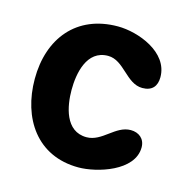

<svg xmlns="http://www.w3.org/2000/svg" viewBox="-85 -610 690 700"><g transform="rotate(15 260.5 -260.0)"><path d="M33 -264C33 -116 113 7 270 7C339 7 474 -33 474 -123C474 -156 450 -174 420 -174C362 -174 329 -107 270 -107C189 -107 173 -199 173 -260C173 -321 189 -414 270 -414C331 -414 359 -333 420 -333C457 -333 474 -354 474 -388C474 -483 353 -527 277 -527C121 -527 33 -417 33 -264Z"/></g></svg>

Font: Asimov Print
Style: Regular
Weight: 500
Designer: Google
Version: Version 2.000980: 2014